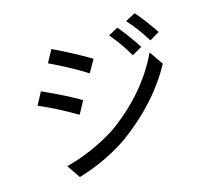

<svg xmlns="http://www.w3.org/2000/svg" viewBox="-136 -961 1271 1163"><g transform="rotate(-20 500.0 -379.5)"><path d="M317 -325Q199 -409 96 -464L145 -539Q291 -457 367 -401ZM189 30 140 -58Q315 -88 472 -171Q717 -317 844 -535L896 -444Q760 -238 518 -92Q371 -8 189 30ZM460 -540Q373 -607 243 -684L292 -758Q407 -691 512 -615ZM874 -602Q831 -688 775 -762L840 -789Q884 -731 938 -633ZM743 -554Q703 -639 649 -716L712 -743Q766 -665 808 -584Z"/></g></svg>

Font: LXGW 975 Gothic SC
Style: Regular
Weight: 400
Version: Version 2.01;February 25, 2021